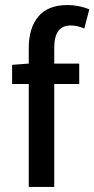

<svg xmlns="http://www.w3.org/2000/svg" viewBox="-20 -741 374 761"><path d="M195 -552V-489H294V-408H195V0H94V-408H28V-484L94 -489V-551Q94 -630 132 -675.5Q170 -721 248 -721Q292 -721 334 -704L314 -628Q287 -640 260 -640Q195 -640 195 -552Z"/></svg>

Font: Assistant SemiBold
Style: Regular
Weight: 600
Designer: Hebrew By Ben Nathan, Latin by Paul Hunt
Version: Version 2.001; ttfautohint (v1.6)